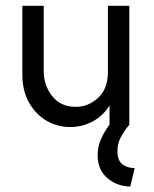

<svg xmlns="http://www.w3.org/2000/svg" viewBox="-20 -437 540 673"><path d="M436.8 216.7Q391.7 216.7 356.9 187.8Q322.2 159 322.2 106.2Q322.2 78.5 333.3 52.1Q344.4 25.7 363.9 0V-67.4Q341 -30.6 304.5 -11.1Q268.1 8.3 225.7 8.3Q181.9 8.3 143.8 -13.5Q105.6 -35.4 81.9 -77.1Q58.3 -118.8 58.3 -177.1V-416.7H133.3V-187.5Q133.3 -138.2 162.8 -100.3Q192.4 -62.5 245.8 -62.5Q289.6 -62.5 324 -94.1Q358.3 -125.7 358.3 -185.4V-416.7H433.3V0Q413.9 23.6 402.8 45.1Q391.7 66.7 391.7 93.1Q391.7 125 408.7 138.5Q425.7 152.1 452.1 152.1Z"/></svg>

Font: co2trust
Style: Regular
Weight: 400
Designer: Kristian Moeller
Foundry: Dicotype
Version: Version 1.000